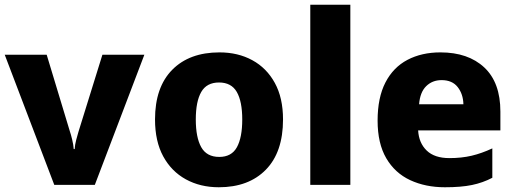

<svg xmlns="http://www.w3.org/2000/svg" viewBox="-20 -780 2175 810"><path d="M209 0 0 -549H177L275 -225Q279 -214 284.5 -191Q290 -168 291 -151H295Q296 -169 301.5 -190Q307 -211 311 -224L412 -549H589L380 0Z M1174 -276Q1174 -138 1101.5 -64Q1029 10 903 10Q825 10 764 -23.5Q703 -57 668.5 -120.5Q634 -184 634 -276Q634 -412 706.5 -485.5Q779 -559 906 -559Q984 -559 1044.5 -526Q1105 -493 1139.5 -430Q1174 -367 1174 -276ZM806 -276Q806 -200 829 -159Q852 -118 905 -118Q957 -118 979.5 -159Q1002 -200 1002 -276Q1002 -352 979 -392Q956 -432 904 -432Q852 -432 829 -392Q806 -352 806 -276Z M1458 0H1289V-760H1458Z M1838 -559Q1955 -559 2023 -495.5Q2091 -432 2091 -309V-230H1744Q1747 -177 1780 -145Q1813 -113 1876 -113Q1927 -113 1969.5 -123Q2012 -133 2057 -154V-30Q2017 -9 1971 0.5Q1925 10 1857 10Q1775 10 1710.5 -20Q1646 -50 1609.5 -112.5Q1573 -175 1573 -271Q1573 -368 1606 -432Q1639 -496 1699 -527.5Q1759 -559 1838 -559ZM1843 -442Q1804 -442 1778 -416.5Q1752 -391 1748 -340H1935Q1934 -383 1911 -412.5Q1888 -442 1843 -442Z"/></svg>

Font: Noto Sans Cherokee ExtraBold
Style: Regular
Weight: 800
Designer: Monotype Design Team
Foundry: Monotype Imaging Inc.
Version: Version 2.001; ttfautohint (v1.8.4.7-5d5b)